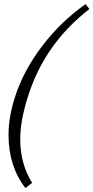

<svg xmlns="http://www.w3.org/2000/svg" viewBox="-20 -759 460 945"><path d="M105 166.5Q22 59.1 22 -95.2Q22 -185.1 55.2 -286.1Q97.2 -414.1 188.7 -533.9Q280.3 -653.8 401.4 -738.8L419.9 -714.4Q200.2 -544.4 118.2 -286.1Q79.6 -165.5 79.6 -74.2Q79.6 47.9 138.2 141.1Z"/></svg>

Font: Elstob Light
Style: Italic
Weight: 300
Italic angle: -20°
Designer: Peter S. Baker
Version: Version 1.015